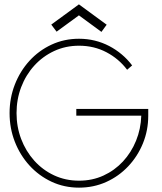

<svg xmlns="http://www.w3.org/2000/svg" viewBox="-20 -850 746 882"><path d="M330.5 -349.5H661V-318.5Q661 -251 636.5 -191.2Q612 -131.5 568.8 -85.8Q525.5 -40 467.8 -14Q410 12 343 12Q275 12 216.8 -15.2Q158.5 -42.5 115.2 -90Q72 -137.5 48 -199.2Q24 -261 24 -330.5Q24 -399.5 48 -461.2Q72 -523 115.2 -570.5Q158.5 -618 216.8 -645Q275 -672 343 -672Q380.5 -672 415.2 -663.5Q450 -655 481.2 -638.8Q512.5 -622.5 539.2 -600Q566 -577.5 587 -549.5L564 -529.5Q526 -580 469 -610Q412 -640 343 -640Q281 -640 228.5 -615.5Q176 -591 137.2 -548.2Q98.5 -505.5 77.2 -449.5Q56 -393.5 56 -330.5Q56 -267.5 77.2 -211.5Q98.5 -155.5 137.2 -112.2Q176 -69 228.5 -44.5Q281 -20 343 -20Q404 -20 455.2 -43.5Q506.5 -67 544.8 -108.2Q583 -149.5 605 -203.5Q627 -257.5 629 -318.5H330.5ZM240 -704.5 215.5 -737 342.5 -830 470 -736.5 446 -703.5 342.5 -779.5Z"/></svg>

Font: League Spartan Thin Thin
Style: Regular
Weight: 250
Version: Version 2.002